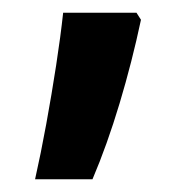

<svg xmlns="http://www.w3.org/2000/svg" viewBox="-20 -147 296 301"><path d="M201 -116Q187 -50 167.5 15Q148 80 125 134H35Q44 94 52.5 47.5Q61 1 68 -44.5Q75 -90 79 -127H194Z"/></svg>

Font: Noto Sans Thai Looped Condensed SemiBold
Style: Regular
Weight: 600
Width: 3
Designer: Sasikarn Vongin, Ben Mitchell
Foundry: The Fontpad Ltd
Version: Version 1.001; ttfautohint (v1.8.4.7-5d5b)